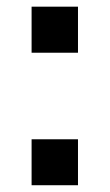

<svg xmlns="http://www.w3.org/2000/svg" viewBox="-20 -596 324 567"><path d="M73.3 -576.3H210.3V-440.3H73.3ZM73.3 -184.7H210.3V-49H73.3Z"/></svg>

Font: Asta Sans Light
Style: Regular
Weight: 300
Designer: 42dot
Version: Version 1.000